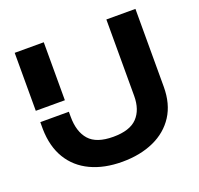

<svg xmlns="http://www.w3.org/2000/svg" viewBox="-131 -895 1096 1055"><g transform="rotate(-20 416.5 -367.5)"><path d="M59 -750H229V-411H59ZM61 -344H228V-315Q228 -227 270.5 -179Q313 -131 411 -131Q508 -131 551.5 -176.5Q595 -222 595 -303V-750H765V-295Q765 -195 720.5 -126Q676 -57 596 -21Q516 15 411 15Q306 15 227.5 -22Q149 -59 106 -130Q63 -201 61 -303Z"/></g></svg>

Font: Unbounded Medium
Style: Regular
Weight: 500
Designer: Luke Prowse, Jean-Baptiste Morizot, Fátima Lázaro, Florian Runge
Foundry: NaN
Version: Version 1.700